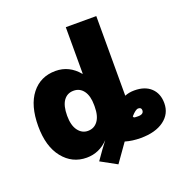

<svg xmlns="http://www.w3.org/2000/svg" viewBox="-149 -882 1072 1124"><g transform="rotate(-20 386.5 -320.0)"><path d="M213 -260Q213 -200 237 -167.5Q261 -135 298 -135Q337 -135 360 -166Q383 -197 383 -255V-265Q383 -322 360 -353.5Q337 -385 298 -385Q258 -385 235.5 -353.5Q213 -322 213 -260ZM33 -260Q33 -389 88.5 -459.5Q144 -530 238 -530Q323 -530 381 -460H383V-750H573V-254Q600 -265 633 -265Q699 -265 736 -230Q773 -195 773 -135Q773 -69 719.5 -29.5Q666 10 574 10Q522 10 478 -3Q448 38 398 110L298 55Q345 -13 374 -50Q317 10 238 10Q148 10 90.5 -62Q33 -134 33 -260ZM573 -125Q574 -118 579 -116.5Q584 -115 603 -115Q638 -115 638 -140Q638 -158 618 -158Q602 -158 573 -125Z"/></g></svg>

Font: M PLUS 1p Black
Style: Regular
Weight: 900
Version: Version 1.061